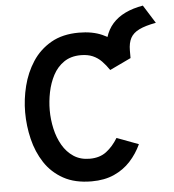

<svg xmlns="http://www.w3.org/2000/svg" viewBox="-56 -868 841 930"><g transform="rotate(-5 364.0 -403.0)"><path d="M476 -567.5V-585Q476 -688.5 525 -743.5Q574 -798.5 673 -815.5L728.5 -727Q676.5 -717.5 646.8 -703Q617 -688.5 604.2 -664.8Q591.5 -641 591.5 -604V-567.5ZM352.5 11Q271.5 11 215.5 -20Q159.5 -51 125.2 -103.2Q91 -155.5 75.5 -219.8Q60 -284 60 -350Q60 -413.5 76 -477.5Q92 -541.5 126.5 -594.5Q161 -647.5 217 -679.8Q273 -712 352.5 -712Q418 -712 465.5 -691Q513 -670 544.2 -637Q575.5 -604 591.5 -567.5L488.5 -518.5Q471.5 -543.5 453 -562.5Q434.5 -581.5 410.2 -592Q386 -602.5 352.5 -602.5Q304 -602.5 270.5 -579.5Q237 -556.5 217.2 -519Q197.5 -481.5 188.5 -437.2Q179.5 -393 179.5 -350Q179.5 -304.5 189.5 -259.8Q199.5 -215 220.5 -178.8Q241.5 -142.5 274.2 -120.8Q307 -99 352.5 -99Q401.5 -99 433.8 -123.8Q466 -148.5 490 -188L595.5 -148.5Q574.5 -103 541.5 -67Q508.5 -31 461.8 -10Q415 11 352.5 11Z"/></g></svg>

Font: Overpass SemiBold
Style: Regular
Weight: 600
Designer: Delve Withrington, Dave Bailey, Thomas Jockin
Foundry: Delve Fonts LLC
Version: Version 4.000